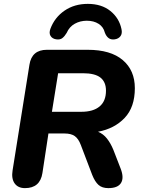

<svg xmlns="http://www.w3.org/2000/svg" viewBox="-20 -962 736 991"><path d="M109 9Q73 9 55.5 -15.5Q38 -40 45 -83L132 -628Q144 -705 222 -705H433Q551 -705 613.5 -652Q676 -599 676 -507Q676 -409 623.5 -353.5Q571 -298 486 -282Q513 -271 532 -247Q551 -223 565 -189L603 -91Q621 -44 604.5 -17.5Q588 9 539 9Q507 9 488.5 -7.5Q470 -24 456 -59L397 -214Q385 -246 366 -259.5Q347 -273 313 -273H230L199 -69Q187 9 109 9ZM248 -385H400Q461 -385 494 -412.5Q527 -440 527 -494Q527 -539 498.5 -561.5Q470 -584 408 -584H280ZM270 -759Q250 -762 241 -776.5Q232 -791 240 -813Q262 -872 313 -907Q364 -942 433 -942Q504 -942 549.5 -905.5Q595 -869 607 -812Q612 -789 602 -775.5Q592 -762 573 -759Q553 -756 540.5 -765.5Q528 -775 521 -794Q514 -823 489 -839Q464 -855 428 -855Q394 -855 366 -839.5Q338 -824 324 -792Q314 -775 302 -765.5Q290 -756 270 -759Z"/></svg>

Font: Nunito ExtraBold
Style: Italic
Weight: 800
Italic angle: -9°
Designer: Vernon Adams
Foundry: Vernon Adams
Version: Version 3.601; ttfautohint (v1.8.2.53-6de2)